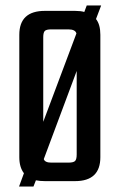

<svg xmlns="http://www.w3.org/2000/svg" viewBox="-20 -666 441 706"><path d="M349 -538V-88Q349 0 256 0H145Q127 0 112 -3L103 20H50L68 -29Q51 -51 51 -88V-538Q51 -626 145 -626H256Q277 -626 290 -622L299 -646H352L333 -596Q349 -576 349 -538ZM139 -529V-218L261 -543Q257 -558 231 -558H169Q150 -558 144.5 -552Q139 -546 139 -529ZM262 -98V-405L141 -81Q145 -68 169 -68H231Q250 -68 256 -74Q262 -80 262 -98Z"/></svg>

Font: Teko Regular
Style: Regular
Weight: 400
Designer: Manushi Parikh, Jonny Pinhorn
Foundry: Indian Type Foundry
Version: Version 1.105;PS 1.0;hotconv 1.0.78;makeotf.lib2.5.61930; tt